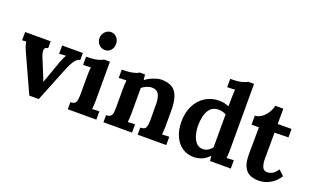

<svg xmlns="http://www.w3.org/2000/svg" viewBox="-68 -899 2028 1243"><g transform="rotate(20 946.5 -277.5)"><path d="M170.5 2.2 51.7 -258.5Q39.2 -286 37.2 -296.1Q35.2 -306.2 32.3 -319.8L4.4 -318.3V-375.5H180.4V-327.5Q164.6 -326.7 159.3 -318.5Q154 -310.2 155.5 -297Q156.9 -283.8 162.1 -268.8L201.3 -172.7Q207.6 -158 213.4 -143Q219.3 -128 225.2 -113.3H225.9Q231.8 -129.4 237.3 -145Q242.8 -160.6 248.6 -176.4L280.9 -268.1Q287.9 -286.8 293.4 -298.3Q298.9 -309.9 305.8 -321.6L259.3 -318.3V-375.5H401.9V-327.5Q384.3 -324.5 370.7 -308.4Q357.2 -292.3 347.6 -272.3Q338.1 -252.3 331.9 -237.3L235.8 2.2Z M434.9 -48.8Q466.1 -48.8 472.7 -67.3Q479.3 -85.8 479.3 -115.5V-240.2Q479.3 -254.1 480 -271.5Q480.7 -289 482.2 -305.8Q470.5 -305.1 454 -304.5Q437.5 -304 429.8 -303.3V-360.5Q481.5 -360.5 509.4 -368.2Q537.2 -375.9 545.3 -382.8H586V-121Q586 -110.4 585.3 -91.1Q584.5 -71.9 582.7 -55Q594.4 -56.1 609.1 -56.7Q623.8 -57.2 631.8 -57.2V0H434.9ZM528.8 -442.2Q503.1 -442.2 486.6 -460.4Q470.1 -478.5 470.1 -503.9Q470.1 -529.2 487.5 -547.3Q505 -565.5 528.1 -565.5Q552.3 -565.5 568.2 -547.3Q584.2 -529.2 584.2 -503.9Q584.2 -478.5 569.1 -460.4Q554.1 -442.2 528.8 -442.2Z M680.6 0V-48.8Q701.5 -48.8 710.9 -57.2Q720.2 -65.6 722.6 -80.7Q725 -95.7 725 -115.5V-241.7Q725 -255.6 725.7 -272.3Q726.4 -289 727.9 -305.8Q716.2 -305.1 699.7 -304.5Q683.2 -304 675.5 -303.3V-360.5Q709.9 -360.5 733.8 -364.1Q757.6 -367.8 771.7 -372.9Q785.8 -378.1 791 -382.8H827.6Q830.2 -368.2 829.5 -364.3Q828.7 -360.5 832.4 -345.4Q854.4 -363 886.3 -375.3Q918.2 -387.6 940.6 -387.6Q1009.2 -387.6 1038.3 -348Q1067.5 -308.4 1067.5 -221.5V-121Q1067.5 -110.4 1066.7 -91.1Q1066 -71.9 1064.2 -55Q1077 -56.1 1091.1 -56.7Q1105.2 -57.2 1113.3 -57.2V0H916.4V-48.8Q947.9 -48.8 954.7 -67.3Q961.5 -85.8 961.5 -115.5L960.8 -222.2Q960.8 -271.4 947 -294.8Q933.3 -318.3 899.9 -318.3Q881.2 -318.3 862.7 -310.2Q844.2 -302.2 831.7 -290.8Q831.7 -280.2 831.7 -269.3Q831.7 -258.5 831.7 -247.9V-121Q831.7 -110.4 830.9 -91.1Q830.2 -71.9 828.4 -55Q840.1 -56.1 854.8 -56.7Q869.5 -57.2 877.5 -57.2V0Z M1304.7 12.1Q1259.6 12.1 1225.5 -11.4Q1191.4 -34.8 1172.4 -77.6Q1153.3 -120.3 1153.3 -177.9Q1153.3 -238.4 1176.4 -285.8Q1199.5 -333.3 1241.5 -360.5Q1283.5 -387.6 1339.2 -387.6Q1359.7 -387.6 1376.1 -383.4Q1392.4 -379.2 1406.3 -374V-423.5Q1406.3 -434.2 1407 -453.4Q1407.8 -472.7 1409.2 -489.5Q1396.8 -488.4 1380.3 -487.9Q1363.8 -487.3 1355.7 -487.3V-544.6Q1408.1 -544.6 1435.8 -552.3Q1463.5 -560 1471.6 -566.9H1511.9V-121Q1511.9 -110.4 1511.4 -91.1Q1510.8 -71.9 1509 -55Q1521.5 -56.1 1535.8 -56.7Q1550.1 -57.2 1557.8 -57.2V0H1415.1Q1414 -8.4 1412.9 -17.2Q1411.8 -26 1410.7 -34.5Q1386.1 -8.8 1359.6 1.7Q1333 12.1 1304.7 12.1ZM1344 -56.5Q1363 -56.5 1379.5 -66.6Q1396 -76.6 1406.3 -92.4Q1406.3 -103.8 1406.3 -115Q1406.3 -126.1 1406.3 -137.5V-317.6Q1398.2 -323.4 1383.6 -327.6Q1368.9 -331.9 1352.8 -331.9Q1318.3 -331.1 1298.9 -310.2Q1279.4 -289.3 1271.5 -257.1Q1263.7 -224.8 1263.7 -189.2Q1263.7 -157.3 1271.7 -126.9Q1279.8 -96.4 1297.4 -76.5Q1315 -56.5 1344 -56.5Z M1753.2 12.1Q1723.9 12.1 1696.9 2.2Q1670 -7.7 1652.9 -38.5Q1635.9 -69.3 1636.2 -132L1637.7 -313.2H1586.7V-375.5Q1610.2 -375.9 1631.6 -390.9Q1653.1 -405.9 1668.7 -430Q1684.3 -454 1689.4 -480.7H1745.1L1744.4 -375.5H1839.8V-317.6L1744.4 -315.4L1743.7 -130.5Q1743.7 -104.9 1752.1 -81.4Q1760.5 -57.9 1788.8 -57.9Q1799.4 -57.9 1817.6 -65.5Q1835.7 -73 1857 -103L1892.9 -68.9Q1866.2 -29.3 1836.8 -12.3Q1807.5 4.8 1784.6 8.4Q1761.6 12.1 1753.2 12.1Z"/></g></svg>

Font: Parastoo
Style: Regular
Weight: 400
Foundry: Saber Rastikerdar (saber.rastikerdar@gmail.com)
Version: Version 3.000